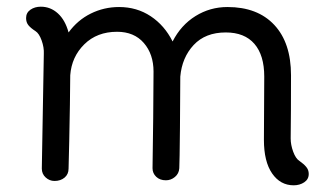

<svg xmlns="http://www.w3.org/2000/svg" viewBox="-20 -535 984 574"><path d="M903 -15Q903 1 889.5 10Q876 19 858 19Q818 19 793.5 -16.5Q769 -52 769 -117L770 -306Q770 -370 740.5 -404Q711 -438 655 -438Q594 -438 559 -400.5Q524 -363 519 -306Q519 -256 518 -152.5Q517 -49 516 -32Q515 -16 503 -6Q491 4 476 4Q458 4 447 -6.5Q436 -17 436 -32Q437 -91 438 -181.5Q439 -272 439 -321Q439 -373 410 -406.5Q381 -440 330 -440Q270 -440 232 -402.5Q194 -365 190 -310L189 -222Q188 -166 187 -114Q186 -62 185 -31Q185 -14 173 -4Q161 6 143 6Q128 6 116.5 -4.5Q105 -15 105 -31L111 -374Q112 -393 104.5 -414Q97 -435 86 -442Q72 -451 65 -459.5Q58 -468 58 -481Q58 -497 71 -506Q84 -515 102 -515Q131 -515 153 -495Q175 -475 185 -438Q212 -475 251.5 -494.5Q291 -514 336 -514Q389 -514 430.5 -486.5Q472 -459 496 -411Q521 -460 564.5 -487Q608 -514 660 -514Q750 -514 800 -460.5Q850 -407 850 -310Q850 -194 849 -121Q849 -102 856.5 -81.5Q864 -61 875 -54Q888 -45 895.5 -36Q903 -27 903 -15Z"/></svg>

Font: Tsukimi Rounded Medium
Style: Regular
Weight: 500
Designer: Takashi Funayama
Foundry: Takashi Funayama
Version: Version 1.032; ttfautohint (v1.8.3)